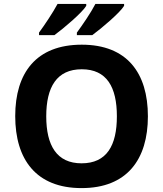

<svg xmlns="http://www.w3.org/2000/svg" viewBox="-20 -954 836 984"><path d="M616 -924V-934H469C446 -889 402 -825 374 -787V-774H453C502 -810 595 -889 616 -924ZM422 -924V-934H275C251 -889 208 -825 180 -787V-774H259C308 -810 401 -889 422 -924ZM738 -358C738 -580 631 -725 399 -725C165 -725 58 -580 58 -359C58 -137 165 10 398 10C631 10 738 -137 738 -358ZM217 -358C217 -508 271 -599 399 -599C527 -599 579 -508 579 -358C579 -208 527 -117 398 -117C271 -117 217 -208 217 -358Z"/></svg>

Font: Noto Sans Gujarati
Style: Bold
Weight: 700
Designer: Jelle Bosma - Monotype Design Team, Universal Thirst
Foundry: Monotype Imaging Inc.
Version: Version 2.106